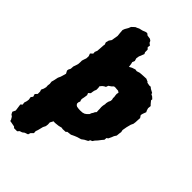

<svg xmlns="http://www.w3.org/2000/svg" viewBox="-311 -802 1105 1105"><g transform="rotate(45 241.5 -249.5)"><path d="M32 208 6 203 -6 201 -7 194 -17 177 -28 169 -35 155 -26 136 -28 122 -32 93 -22 84 -24 69 -19 53 -17 39 -20 21 -11 9 -16 -8 -4 -21V-40L-8 -52L-1 -67L3 -83L2 -96L4 -111L2 -127L6 -141L12 -169L19 -184L23 -197L29 -218L20 -235L21 -244L28 -258L29 -277L35 -294L39 -307L40 -321V-336L44 -349L49 -363L50 -381L44 -398L58 -411L57 -424L63 -439L65 -466L66 -484L68 -494L63 -508L68 -527L78 -541L80 -552L85 -582L83 -601L81 -626L86 -639L97 -658L103 -673L121 -690L133 -695L143 -700L164 -705L185 -713L194 -714L206 -705L228 -702L238 -695L243 -684L256 -674L253 -659L263 -648V-627L268 -617L255 -585L252 -567L257 -550L251 -535L254 -523L257 -502L273 -511L294 -518L306 -516L325 -522L352 -524L376 -525L394 -517L396 -513L416 -509L426 -510L436 -502L458 -490L459 -483L472 -476L484 -465L483 -456L497 -439L505 -431L503 -412L507 -398L512 -388L504 -367L501 -354L511 -339L510 -325L509 -304L507 -289L500 -274L493 -247L488 -219L491 -205L489 -193L487 -173L478 -159L473 -146L464 -127L455 -121L454 -106L443 -93L430 -76L418 -63L410 -51L398 -46L393 -35L372 -24L357 -13L333 -6L318 0L305 6L297 10L271 13L264 20L240 21L231 19L211 24L183 27L172 26L161 46L162 62L160 77L152 93L144 125L139 139L140 154L126 168L121 183L101 190L89 199L74 204L64 215H39ZM254 -127 267 -131 277 -138 289 -150 293 -161 299 -170 303 -179 310 -187 309 -204V-213L308 -226L309 -239L312 -253V-262L315 -276L321 -289L322 -300L319 -311L320 -318L318 -331L317 -343L320 -354L310 -361L295 -362L286 -363L276 -362L266 -352L250 -341L245 -327L235 -322L226 -315L216 -303L218 -292V-276L213 -264L211 -254L209 -240L197 -229L202 -217L201 -209L199 -196L196 -181V-174L200 -162L196 -155L195 -142L200 -134L208 -129L220 -127L235 -126Z"/></g></svg>

Font: Winky Rough ExtraBold
Style: Italic
Weight: 800
Italic angle: -8.97852°
Designer: Simon Atzbach
Foundry: typofactur
Version: Version 1.206; ttfautohint (v1.8.4.7-5d5b)